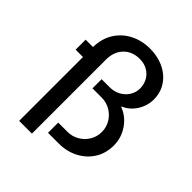

<svg xmlns="http://www.w3.org/2000/svg" viewBox="-217 -862 1061 1061"><g transform="rotate(45 313.5 -331.0)"><path d="M110 66V-432.8H52.5V-511H110Q111.5 -578.5 142.2 -627Q173 -675.5 224.8 -701.8Q276.5 -728 339.5 -728Q383.2 -728 421.8 -715.5Q460.2 -703 489.6 -679Q519 -655 536 -620.8Q553 -586.5 553 -543.2Q553 -510 540.2 -479.2Q527.5 -448.5 505.2 -425.2Q483 -402 454 -390.2L455.2 -386.5Q508.2 -367.2 542.4 -317.4Q576.5 -267.5 576.5 -208.2Q576.5 -146.2 546.8 -99.4Q517 -52.5 466.2 -26.2Q415.5 0 351.8 0H269.5V-79.8H340.5Q378.2 -79.8 409.2 -97.8Q440.2 -115.8 458.5 -146.5Q476.8 -177.2 476.8 -213.5Q476.8 -250.8 458.5 -281Q440.2 -311.2 409.2 -329.4Q378.2 -347.5 340.5 -347.5H269.5V-419H332.5Q367 -419 394.9 -434.1Q422.8 -449.2 439.5 -475.4Q456.2 -501.5 456.2 -532.8Q456.2 -564.8 441.6 -591Q427 -617.2 400.6 -632.4Q374.2 -647.5 339.5 -647.5Q281 -647.5 245.4 -610.4Q209.8 -573.2 209.8 -513.2V66Z"/></g></svg>

Font: Chivo Medium
Style: Regular
Weight: 500
Designer: Hector Gatti
Foundry: Omnibus-Type
Version: Version 2.002